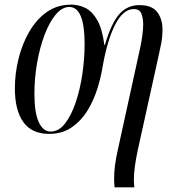

<svg xmlns="http://www.w3.org/2000/svg" viewBox="-20 -566 761 826"><path d="M473 240Q472 231 471.5 221.5Q471 212 471 202Q471 173 475 143.5Q479 114 487 78L583 -360Q588 -383 592 -411Q596 -439 596 -461Q596 -486 588.5 -506.5Q581 -527 556 -527Q510 -527 476 -461Q442 -395 422 -282Q415 -237 399.5 -186.5Q384 -136 357 -91.5Q330 -47 289 -18.5Q248 10 191 10Q117 10 80.5 -40.5Q44 -91 44 -186Q44 -249 59.5 -312.5Q75 -376 105.5 -429Q136 -482 181 -514Q226 -546 286 -546Q319 -546 348 -531.5Q377 -517 398.5 -479.5Q420 -442 429 -372H431Q459 -467 493.5 -505.5Q528 -544 579 -544Q634 -544 656.5 -514Q679 -484 679 -439Q679 -408 673.5 -379Q668 -350 663 -329L572 83Q565 116 560.5 148Q556 180 556 206Q556 216 556.5 224Q557 232 558 240ZM198 0Q233 0 260 -35Q287 -70 306 -126.5Q325 -183 334.5 -249Q344 -315 344 -377Q344 -536 278 -536Q247 -536 219.5 -503Q192 -470 171.5 -415.5Q151 -361 139.5 -295Q128 -229 128 -164Q128 -80 147 -40Q166 0 198 0Z"/></svg>

Font: Noto Serif Display ExtraCondensed
Style: Italic
Weight: 400
Width: 2
Italic angle: -12°
Designer: Monotype Design Team
Foundry: Monotype Imaging Inc.
Version: Version 2.009